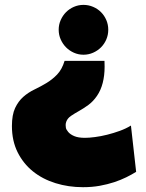

<svg xmlns="http://www.w3.org/2000/svg" viewBox="-20 -571 602 794"><path d="M222.7 -448.2Q222.7 -469.2 231 -488Q239.3 -506.8 253.2 -520.8Q267.1 -534.7 285.6 -542.7Q304.2 -550.8 325.2 -550.8Q346.2 -550.8 365 -542.7Q383.8 -534.7 397.7 -520.8Q411.6 -506.8 419.7 -488Q427.7 -469.2 427.7 -448.2Q427.7 -426.8 419.7 -408Q411.6 -389.2 397.7 -375.2Q383.8 -361.3 365 -353Q346.2 -344.7 325.2 -344.7Q304.2 -344.7 285.6 -353Q267.1 -361.3 253.2 -375.2Q239.3 -389.2 231 -408Q222.7 -426.8 222.7 -448.2ZM247.1 -319.3H412.1Q412.6 -306.6 412.6 -294.9Q412.6 -258.8 404.8 -228.3Q397 -197.8 381.1 -174.6Q365.2 -151.4 345.5 -137Q325.7 -122.6 306.9 -112.1Q288.1 -101.6 273.4 -91.6Q258.8 -81.5 253.9 -67.4Q251.5 -61 251.5 -53.7Q251.5 -50.8 252.4 -43.2Q253.4 -35.6 262 -25.4Q270.5 -15.1 287.1 -8.1Q303.7 -1 331.1 -1Q348.6 -1 372.8 -4.2Q397 -7.3 423.3 -13.9Q449.7 -20.5 475.3 -29.8Q501 -39.1 521.5 -51.8L543 139.6Q524.9 150.9 502.2 162.1Q479.5 173.3 452.1 182.4Q424.8 191.4 392.6 197.3Q360.4 203.1 323.2 203.1Q263.2 203.1 209.7 186.5Q156.2 169.9 116.2 137.7Q76.2 105.5 52.7 58.3Q29.3 11.2 29.3 -49.8Q29.3 -96.2 42.5 -124.3Q55.7 -152.3 76.2 -170.4Q96.7 -188.5 122.1 -200.7Q147.5 -212.9 171.6 -227.3Q195.8 -241.7 216.1 -262.7Q236.3 -283.7 247.1 -319.3Z"/></svg>

Font: Luckiest Guy
Style: Regular
Weight: 400
Designer: Astigmatic (AOETI)
Foundry: Astigmatic (AOETI)
Version: Version 1.000